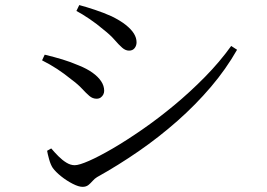

<svg xmlns="http://www.w3.org/2000/svg" viewBox="-20 -733 1040 749"><path d="M278.1 -690.3 289.2 -713.2Q317 -705.8 350 -694.8Q383.1 -683.9 415.3 -669.5Q449.5 -652.7 470.7 -635.8Q491.8 -618.9 502.3 -602.2Q512.7 -585.5 512.7 -567.9Q512.7 -554.9 505.1 -545.2Q497.5 -535.5 483.5 -535.5Q469.5 -535.5 456.5 -547Q443.4 -558.5 426.7 -577.8Q410 -597.1 383 -618.1Q357.5 -640 328.4 -659.6Q299.4 -679.1 278.1 -690.3ZM881.9 -553.7 904.8 -538.9Q861.9 -463.5 802.7 -393.9Q743.5 -324.3 671.9 -261.1Q600.2 -197.8 520.7 -142.9Q441.2 -88 358.6 -42Q349.1 -36.3 341.1 -27Q333.1 -17.8 324.4 -10.9Q315.6 -4.1 302.1 -4.1Q286.8 -4.1 263.4 -16.1Q239.9 -28.1 218.6 -45.1Q197.4 -62.1 185.9 -77.8Q177.4 -90.5 171.4 -112.3Q165.4 -134 163.8 -144.8L179.8 -154Q193.5 -137.9 208.4 -123Q223.3 -108.1 239.4 -98.3Q255.4 -88.5 271.6 -88.5Q288.5 -88.5 327.5 -105.6Q366.6 -122.8 419.8 -153.8Q473.1 -184.9 534.8 -227.6Q596.4 -270.2 659.3 -322.3Q722.1 -374.4 779.5 -432.8Q836.9 -491.1 881.9 -553.7ZM144.1 -497.6 154.4 -519.7Q192.4 -510.5 223.3 -501.2Q254.1 -491.9 287.6 -477.6Q318.7 -465.2 340.7 -449.5Q362.7 -433.8 374.5 -416.1Q386.4 -398.4 386.4 -378.8Q386.4 -371.1 382.9 -364.2Q379.4 -357.3 372.9 -352.6Q366.4 -347.9 356.7 -347.9Q341.4 -347.9 328.7 -358.7Q316 -369.6 300.3 -386.6Q284.6 -403.7 258.4 -423.1Q230.1 -446.1 202.9 -463.9Q175.7 -481.7 144.1 -497.6Z"/></svg>

Font: Noto Serif HK
Style: Regular
Weight: 200
Designer: Ryoko NISHIZUKA 西塚涼子 (kana & ideographs); Frank Grießhammer (Latin, Greek & Cyrillic); Wenlong ZHANG 张文龙 (bopomofo); San
Foundry: Adobe
Version: Version 2.001;hotconv 1.1.0;makeotfexe 2.6.0